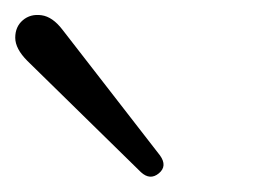

<svg xmlns="http://www.w3.org/2000/svg" viewBox="-48 -776 368 252"><path d="M137 -550 -12 -696Q-28 -712 -28 -726.5Q-28 -741 -18 -749.5Q-8 -758 6.5 -756Q21 -754 34 -737L162 -572Q172 -558 160.5 -548.5Q149 -539 137 -550Z"/></svg>

Font: Nunito VF Beta Light
Style: Regular
Weight: 300
Designer: Vernon Adams
Foundry: newtypography
Version: Version 3.001